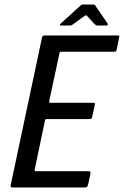

<svg xmlns="http://www.w3.org/2000/svg" viewBox="-20 -830 548 850"><path d="M35 0Q31 0 28.5 -2.5Q26 -5 27 -9L166 -664Q168 -673 178 -673H499Q507 -673 508 -671.5Q509 -670 507 -663L497 -612Q495 -604 492.5 -602.5Q490 -601 484 -601H252Q246 -601 245 -599.5Q244 -598 243 -593L198 -383Q197 -378 198.5 -376.5Q200 -375 204 -375H390Q399 -375 400 -373Q401 -371 399 -362L389 -316Q388 -308 385.5 -305.5Q383 -303 375 -303H188Q184 -303 182 -302Q180 -301 179 -296L134 -81Q133 -76 133.5 -74Q134 -72 140 -72H370Q379 -72 380 -70Q381 -68 380 -59L370 -13Q367 -4 364.5 -2Q362 0 354 0ZM249 -717Q246 -717 245.5 -719.5Q245 -722 248 -725L336 -805Q340 -810 345 -810H394Q400 -810 402 -805L457 -725Q458 -722 456.5 -719.5Q455 -717 451 -717H412Q408 -717 405.5 -718.5Q403 -720 399 -723L365 -760Q362 -764 355 -760L303 -722Q300 -720 297 -718.5Q294 -717 290 -717Z"/></svg>

Font: Glory Thin Medium
Style: Italic
Weight: 500
Italic angle: -12°
Version: Version 1.011